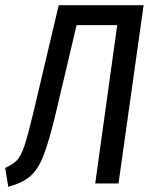

<svg xmlns="http://www.w3.org/2000/svg" viewBox="-34 -709 591 742"><path d="M424 0H334L419 -612H262L181 -269Q155 -161 134 -107.5Q113 -54 83 -28Q53 -2 -2 13L-14 -60Q17 -74 32 -90Q47 -106 60 -144.5Q73 -183 94 -270L193 -689H521Z"/></svg>

Font: Fira Sans Compressed
Style: Italic
Weight: 400
Width: 1
Italic angle: -8°
Designer: bBox Type GmbH & Carrois Corporate GbR & Edenspiekermann AG
Foundry: bBox Type GmbH & Carrois Corporate GbR & Edenspiekermann AG
Version: Version 4.301